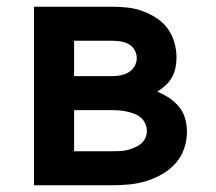

<svg xmlns="http://www.w3.org/2000/svg" viewBox="-20 -550 640 570"><path d="M81 0V-530H313Q336 -530 359 -527.5Q382 -525 403.5 -517Q425 -509 444.5 -496.5Q464 -484 477.5 -465.5Q491 -447 497.5 -424.5Q504 -402 504 -379Q504 -364 501 -349Q498 -334 490.5 -320.5Q483 -307 471.5 -296.5Q460 -286 447 -278Q466 -270 482.5 -259Q499 -248 511.5 -233Q524 -218 529.5 -198.5Q535 -179 535 -159Q535 -133 526.5 -108.5Q518 -84 501 -65Q484 -46 461.5 -33Q439 -20 414.5 -12.5Q390 -5 364.5 -2.5Q339 0 313 0ZM200 -324H313Q326 -324 338.5 -326.5Q351 -329 362 -335.5Q373 -342 379.5 -353.5Q386 -365 386 -377Q386 -377 386 -377.5Q386 -378 386 -378Q386 -390 379.5 -401.5Q373 -413 362 -419Q351 -425 338.5 -427Q326 -429 313 -429H200ZM200 -101H313Q325 -101 336 -101.5Q347 -102 357.5 -104.5Q368 -107 378.5 -111.5Q389 -116 397.5 -122.5Q406 -129 411 -139.5Q416 -150 416 -161Q416 -172 411.5 -182.5Q407 -193 398.5 -200.5Q390 -208 379.5 -212Q369 -216 358 -218.5Q347 -221 336 -222Q325 -223 313 -223H200Z"/></svg>

Font: Iosevka Curly Extended
Style: Bold
Weight: 700
Width: 7
Monospace: yes
Designer: Belleve Invis
Foundry: Belleve Invis
Version: Version 11.1.0; ttfautohint (v1.8.3)